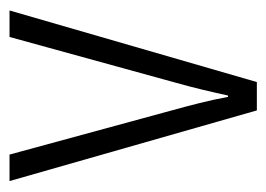

<svg xmlns="http://www.w3.org/2000/svg" viewBox="-100 -472 572 413"><g transform="rotate(-90 186.5 -266.0)"><path d="M155 0H216L370 -532H313L215 -176C203 -134 194 -94 187 -62H184C177 -102 166 -143 155 -183L60 -532H3Z"/></g></svg>

Font: Noto Sans Gujarati Condensed Light
Style: Regular
Weight: 300
Width: 3
Designer: Jelle Bosma - Monotype Design Team, Universal Thirst
Foundry: Monotype Imaging Inc.
Version: Version 2.106